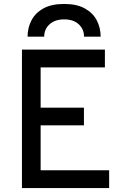

<svg xmlns="http://www.w3.org/2000/svg" viewBox="-20 -951 656 971"><path d="M91 0V-700H510.5V-610H185.5V-406.5H404.5V-317H185.5V-90H532V0ZM119.5 -765.5Q119.5 -810.5 139.2 -848.2Q159 -886 199.8 -908.5Q240.5 -931 304.5 -931Q368.5 -931 409.2 -908.2Q450 -885.5 469.5 -848Q489 -810.5 489 -765.5H405Q405 -803.5 378.2 -828.2Q351.5 -853 304.5 -853Q258 -853 230.8 -828.2Q203.5 -803.5 203.5 -765.5Z"/></svg>

Font: Overpass Mono Light Medium
Style: Regular
Weight: 500
Monospace: yes
Version: Version 4.000